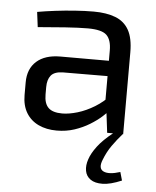

<svg xmlns="http://www.w3.org/2000/svg" viewBox="-52 -543 652 801"><g transform="rotate(5 274.5 -142.5)"><path d="M308 -499Q362 -499 399.5 -484.5Q437 -470 456 -436Q475 -402 475 -343V0H408L395 -106L389 -117V-343Q389 -388 368.5 -407.5Q348 -427 290 -427Q252 -427 194.5 -423Q137 -419 81 -414L73 -477Q107 -483 147.5 -488Q188 -493 230 -496Q272 -499 308 -499ZM435 -300 434 -236 201 -235Q166 -234 152 -216.5Q138 -199 138 -168V-137Q138 -99 156 -81.5Q174 -64 214 -64Q242 -64 277.5 -74.5Q313 -85 349 -107Q385 -129 415 -163V-100Q404 -86 383.5 -67.5Q363 -49 334.5 -31.5Q306 -14 271.5 -2.5Q237 9 197 9Q154 9 121 -6.5Q88 -22 69.5 -52.5Q51 -83 51 -127V-180Q51 -237 86.5 -268.5Q122 -300 186 -300ZM435 -2 473 0Q451 25 431.5 52.5Q412 80 399 114Q384 151 407 162Q430 173 477 158L487 193Q440 213 407.5 213.5Q375 214 356.5 201Q338 188 334 165.5Q330 143 339 117Q347 92 369.5 62Q392 32 435 -2Z"/></g></svg>

Font: Exo 2
Style: Regular
Weight: 400
Designer: Natanael Gama
Foundry: Natanael Gama
Version: Version 2.010